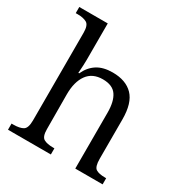

<svg xmlns="http://www.w3.org/2000/svg" viewBox="-175 -894 980 1028"><g transform="rotate(30 315.0 -380.0)"><path d="M18 0V-38H29Q68 -38 88.5 -50Q109 -62 109 -110V-652Q109 -699 88 -710.5Q67 -722 33 -722H20V-760H196V-535Q196 -518 195 -499.5Q194 -481 193 -467.5Q192 -454 192 -452H197Q218 -498 255.5 -522Q293 -546 351 -546Q433 -546 477 -500.5Q521 -455 521 -354V-111Q521 -62 539 -50Q557 -38 597 -38H603V0H434V-346Q434 -415 409 -451.5Q384 -488 324 -488Q260 -488 228 -443.5Q196 -399 196 -322L197 -107Q197 -61 217 -49.5Q237 -38 275 -38H283V0Z"/></g></svg>

Font: Noto Serif Hentaigana
Style: Regular
Weight: 400
Designer: Kazuhiro Yamada
Foundry: nipponia
Version: Version 1.000; ttfautohint (v1.8.4.7-5d5b)